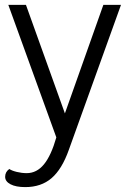

<svg xmlns="http://www.w3.org/2000/svg" viewBox="-20 -570 525 784"><path d="M474 -550 261 42Q233 121 190.5 157.5Q148 194 83 194Q45 194 23 182.5Q1 171 1 152Q1 132 18 120Q28 127 48.5 132Q69 137 89 137Q130 137 159.5 101Q189 65 210 -9L14 -550H86L245 -107L402 -550Z"/></svg>

Font: Krub
Style: Regular
Weight: 400
Designer: Ekaluck Peanpanawate
Foundry: Cadson Demak Co.,Ltd.
Version: Version 1.000; ttfautohint (v1.6)